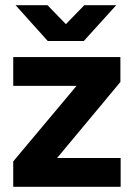

<svg xmlns="http://www.w3.org/2000/svg" viewBox="-20 -720 516 740"><path d="M31 -98 275 -389H31V-500H444V-404L200 -111H445V0H31ZM40 -700H163L234 -627L305 -700H428L303 -562H164Z"/></svg>

Font: Oak Sans
Style: Bold
Weight: 700
Designer: Erik Kennedy, Walven
Foundry: Erik Kennedy, Walven
Version: Version 1.000